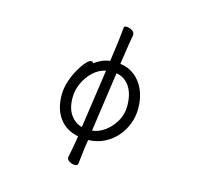

<svg xmlns="http://www.w3.org/2000/svg" viewBox="-124 -853 1248 1179"><g transform="rotate(15 500.0 -263.0)"><path d="M482 69Q479 90 476 120Q473 150 470 174Q469 188 448 188Q433 188 416 178.5Q399 169 399 153Q399 151 399.5 150Q400 149 400 148Q405 123 411 92.5Q417 62 420 41L424 13Q346 -2 303.5 -60Q261 -118 261 -207Q261 -251 275.5 -294.5Q290 -338 310.5 -374Q331 -410 351 -432Q371 -454 382 -454Q392 -454 399 -445Q416 -458 439.5 -469.5Q463 -481 495 -485L512 -610Q514 -627 517 -654Q520 -681 522 -704Q523 -714 538 -714Q554 -714 572 -704Q590 -694 590 -677V-673Q586 -654 582 -629.5Q578 -605 575 -585L560 -484Q611 -478 651 -447.5Q691 -417 714 -365.5Q737 -314 737 -245Q737 -197 720 -151Q703 -105 671 -67.5Q639 -30 593.5 -6.5Q548 17 490 19ZM498 -43Q536 -46 575 -73Q614 -100 641 -145Q668 -190 668 -245Q668 -319 638 -365.5Q608 -412 552 -422ZM486 -421Q442 -412 406.5 -379Q371 -346 350.5 -300.5Q330 -255 330 -208Q330 -140 359 -99.5Q388 -59 432 -48Z"/></g></svg>

Font: QiushuiShotai
Style: Regular
Weight: 600
Designer: Fontworks Inc.
Foundry: Fontworks Inc.
Version: Version 1.250